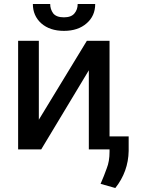

<svg xmlns="http://www.w3.org/2000/svg" viewBox="-20 -750 712 964"><path d="M530 -545V0H426V-397L187 0H71V-545H175V-149L416 -545ZM415 -633Q372 -595 301 -595Q230 -595 187 -633Q145 -671 145 -730H232Q232 -704 247 -683Q263 -663 301 -663Q338 -663 354 -683Q370 -702 370 -730H458Q458 -670 415 -633ZM559 194 485 173Q503 132 516 95Q530 60 530 12V-65H626V8Q624 112 559 194Z"/></svg>

Font: Sinter Medium
Style: Regular
Weight: 500
Foundry: Adobe & rsms
Version: Version 1.000